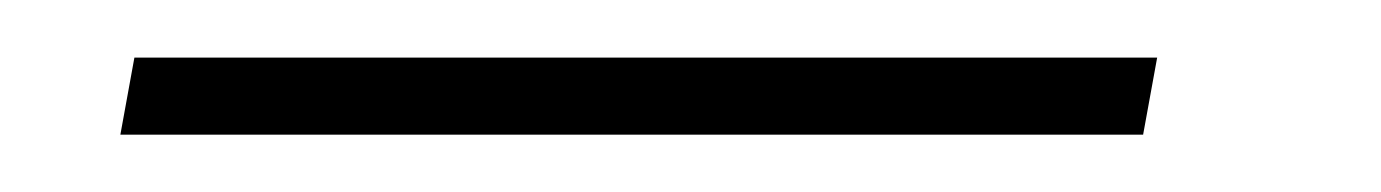

<svg xmlns="http://www.w3.org/2000/svg" viewBox="-20 99 482 67"><path d="M22 146 26.9 119.1H383.8L378.9 146Z"/></svg>

Font: Dehuti Alt
Style: Bold-Italic
Weight: 700
Version: Version 1.2